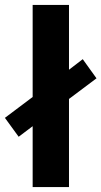

<svg xmlns="http://www.w3.org/2000/svg" viewBox="-45 -762 413 782"><path d="M292 -521 236 -478V-742H88V-367L-25 -282L31 -205L88 -248V0H236V-359L348 -443Z"/></svg>

Font: Montserrat-Alt1
Style: Bold
Weight: 700
Designer: Differentunic
Foundry: Differentunic
Version: Version 7.222